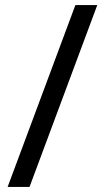

<svg xmlns="http://www.w3.org/2000/svg" viewBox="-20 -734 412 754"><path d="M362 -714 96 0H10L276 -714Z"/></svg>

Font: Noto Sans Mende Kikakui
Style: Regular
Weight: 400
Designer: Monotype Design Team
Foundry: Monotype Imaging Inc.
Version: Version 2.003; ttfautohint (v1.8.4.7-5d5b)